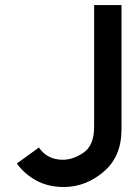

<svg xmlns="http://www.w3.org/2000/svg" viewBox="-20 -731 545 757"><path d="M46.4 -86.4 133.3 -149.4Q166.5 -101.1 228 -101.1Q268.6 -101.1 309.8 -129.6Q351.1 -158.2 351.1 -231V-710.9H459V-220.2Q459 -113.3 388.2 -53.5Q317.4 6.3 231.4 6.3Q169.9 6.3 123 -19.3Q76.2 -44.9 46.4 -86.4Z"/></svg>

Font: Alte DIN 1451 Mittelschrift
Style: Regular
Weight: 400
Designer: Peter Wiegel
Foundry: Peter Wiegel
Version: Version 1.002 September 20, 2019